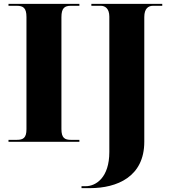

<svg xmlns="http://www.w3.org/2000/svg" viewBox="-20 -734 879 994"><path d="M24 0H391V-10H347C315 -10 298 -20 298 -66V-645C298 -693 315 -704 347 -704H391V-714H24V-704H67C100 -704 117 -693 117 -646V-65C117 -20 100 -10 67 -10H24ZM402 240H446C586 240 727 181 727 0V-646C727 -691 749 -704 772 -704H820V-714H453V-704H502C523 -704 546 -691 546 -648V53C546 184 478 230 423 230H402Z"/></svg>

Font: Noto Serif Display ExtraBold
Style: Regular
Weight: 800
Designer: Monotype Design Team
Foundry: Monotype Imaging Inc.
Version: Version 2.009